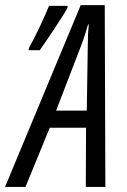

<svg xmlns="http://www.w3.org/2000/svg" viewBox="-80 -737 501 757"><path d="M-60.1 0 238.3 -716.8H333L335.4 0H258.3L259.3 -233.4H116.2L20.5 0ZM141.1 -300.8H262.2L266.1 -556.6Q266.1 -580.6 267.1 -601.8Q268.1 -623 270 -640.6H267.1Q262.2 -624 255.9 -603.3Q249.5 -582.5 239.7 -556.6ZM32.7 -539.1 35.2 -550.3Q43.5 -564.5 54.4 -585.9Q65.4 -607.4 76.7 -631.3Q87.9 -655.3 97.7 -677.2Q107.4 -699.2 113.3 -713.9H187L185.1 -704.1Q178.2 -691.4 164.1 -669.2Q149.9 -647 133.1 -621.6Q116.2 -596.2 101.1 -574Q85.9 -551.8 76.7 -539.1Z"/></svg>

Font: Open Sans Condensed
Style: Italic
Weight: 400
Width: 3
Italic angle: -12°
Designer: Monotype Design Team
Foundry: Monotype Imaging Inc.
Version: Version 3.000